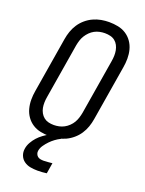

<svg xmlns="http://www.w3.org/2000/svg" viewBox="-176 -825 852 1130"><g transform="rotate(20 250.0 -260.0)"><path d="M204 8Q175 8 147.5 2.5Q120 -3 97.5 -17.5Q75 -32 59.5 -54Q44 -76 37 -102.5Q30 -129 30 -157.5Q30 -186 35 -214L92 -559Q96 -584 104.5 -608.5Q113 -633 127.5 -655Q142 -677 162.5 -694.5Q183 -712 207 -723Q231 -734 256 -738.5Q281 -743 305 -743Q334 -743 361.5 -737.5Q389 -732 411.5 -717.5Q434 -703 449.5 -681Q465 -659 472 -632.5Q479 -606 479 -577.5Q479 -549 474 -521L417 -176Q413 -151 404.5 -126.5Q396 -102 381.5 -80Q367 -58 346.5 -40.5Q326 -23 302.5 -12Q279 -1 253.5 3.5Q228 8 204 8ZM205 -62Q221 -62 237.5 -65.5Q254 -69 269 -77Q284 -85 297 -97.5Q310 -110 318.5 -124.5Q327 -139 332 -155Q337 -171 340 -187L397 -532Q400 -549 400.5 -566.5Q401 -584 398 -600Q395 -616 387.5 -630.5Q380 -645 367.5 -655Q355 -665 338.5 -669Q322 -673 304 -673Q288 -673 271.5 -669.5Q255 -666 240 -658Q225 -650 212.5 -637.5Q200 -625 191 -610.5Q182 -596 177 -580Q172 -564 169 -548L112 -203Q109 -186 108.5 -168.5Q108 -151 111 -135Q114 -119 122 -104.5Q130 -90 142.5 -80Q155 -70 171 -66Q187 -62 205 -62ZM207 223Q184 223 162 219Q140 215 122.5 202.5Q105 190 97 169.5Q89 149 93 126Q96 106 107 86.5Q118 67 132.5 51Q147 35 165 22Q183 9 202 -2L214 -8H274L273 0Q255 9 239.5 20.5Q224 32 210.5 46Q197 60 185.5 76.5Q174 93 171 111Q169 121 172.5 130.5Q176 140 183 146Q190 152 200 154Q210 156 221 156Q234 156 248 154.5Q262 153 275 152L264 219Q250 221 235.5 222Q221 223 207 223Z"/></g></svg>

Font: Iosevka SS04 Oblique
Style: Regular
Weight: 400
Italic angle: -9°
Monospace: yes
Designer: Belleve Invis
Foundry: Belleve Invis
Version: Version 19.0.0; ttfautohint (v1.8.4)